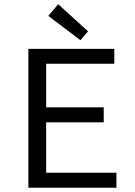

<svg xmlns="http://www.w3.org/2000/svg" viewBox="-20 -887 640 907"><path d="M114 0V-656H520V-586H198V-380H470V-309H198V-71H530V0ZM360 -697 208 -812 255 -867 396 -739Z"/></svg>

Font: Source Code Pro
Style: Regular
Weight: 400
Monospace: yes
Designer: Paul D. Hunt, Teo Tuominen
Foundry: Adobe Systems Incorporated
Version: Version 2.030;PS 1.000;hotconv 16.6.51;makeotf.lib2.5.65220